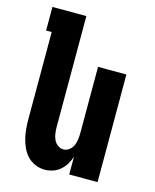

<svg xmlns="http://www.w3.org/2000/svg" viewBox="-112 -812 724 896"><g transform="rotate(15 250.0 -363.5)"><path d="M190 8Q167 8 145 -1Q123 -10 107 -26.5Q91 -43 81 -64.5Q71 -86 65.5 -108.5Q60 -131 58 -154Q56 -177 56 -200V-621H29V-735H193V-200Q193 -185 195 -169.5Q197 -154 203 -140Q209 -126 222 -116Q235 -106 250 -106Q265 -106 278 -116Q291 -126 297 -140Q303 -154 305 -169.5Q307 -185 307 -200V-520H444V0H307V-86Q301 -67 290.5 -49.5Q280 -32 264.5 -18.5Q249 -5 229.5 1.5Q210 8 190 8Z"/></g></svg>

Font: Iosevka Heavy
Style: Regular
Weight: 900
Monospace: yes
Designer: Belleve Invis
Foundry: Belleve Invis
Version: Version 32.5.0; ttfautohint (v1.8.4)